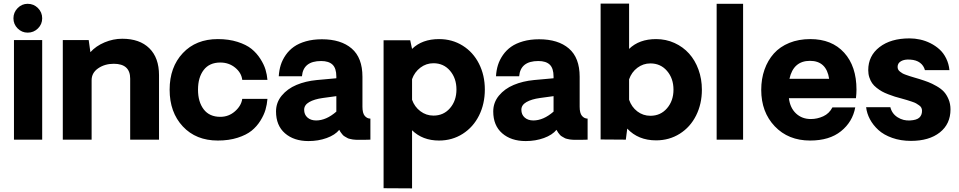

<svg xmlns="http://www.w3.org/2000/svg" viewBox="-20 -771 5297 1060"><path d="M132.8 -590.8Q100.6 -590.8 77.4 -614Q54.2 -637.2 54.2 -669.9Q54.2 -702.6 77.4 -726.3Q100.6 -750 132.8 -750Q166 -750 189.5 -726.6Q212.9 -703.1 212.9 -669.9Q212.9 -637.2 189.5 -614Q166 -590.8 132.8 -590.8ZM57.1 -549.8H212.9V0H57.1Z M654.8 -557.1Q751 -557.1 804.4 -504.6Q857.9 -452.1 857.9 -356V0H698.7V-336.9Q698.7 -418.9 607.9 -418.9Q558.6 -418.9 522.2 -394Q485.8 -369.1 485.8 -328.1V0H326.7V-549.8H469.7L479 -482.9Q509.8 -517.1 557.4 -537.1Q605 -557.1 654.8 -557.1Z M1182.6 4.9Q1062 4.9 989.3 -73Q916.5 -150.9 916.5 -275.9Q916.5 -400.4 989.3 -477.8Q1062 -555.2 1182.6 -555.2Q1243.2 -555.2 1291.5 -539.8Q1339.8 -524.4 1368.7 -501Q1397.5 -477.5 1417.5 -446Q1437.5 -414.6 1445.8 -386.7Q1454.1 -358.9 1456.5 -330.1H1317.4Q1313 -369.1 1278.3 -397.5Q1243.7 -425.8 1196.3 -425.8Q1136.2 -425.8 1104.7 -384.8Q1073.2 -343.8 1073.2 -275.9Q1073.2 -208.5 1104.7 -167.2Q1136.2 -126 1196.3 -126Q1242.7 -126 1277.3 -156.5Q1312 -187 1317.4 -225.1H1456.5Q1454.1 -194.3 1445.8 -165.5Q1437.5 -136.7 1417.7 -104.7Q1397.9 -72.8 1368.9 -49.3Q1339.8 -25.9 1291.7 -10.5Q1243.7 4.9 1182.6 4.9Z M1683.1 7.8Q1602.5 7.8 1553.2 -35.2Q1503.9 -78.1 1503.9 -155.8Q1503.9 -205.1 1535.4 -243.2Q1566.9 -281.2 1616.9 -302.2Q1667 -323.2 1729 -329.1L1836.9 -338.9V-348.1Q1836.9 -394 1815.9 -414.1Q1794.9 -434.1 1752.9 -434.1Q1654.3 -434.1 1647 -350.1H1519Q1521 -383.3 1530 -412.1Q1539.1 -440.9 1557.6 -467.5Q1576.2 -494.1 1602.8 -512.9Q1629.4 -531.7 1668.9 -543Q1708.5 -554.2 1757.3 -554.2Q1862.3 -554.2 1921.6 -503.2Q1981 -452.1 1981 -347.2V-182.1Q1981 -146 1993.9 -131.1Q2006.8 -116.2 2024.9 -116.2V0Q2020 0 2006.8 0.5Q1993.7 1 1985.4 1Q1984.4 1 1971.7 1Q1959 1 1956.5 1Q1954.1 1 1942.4 0.5Q1930.7 0 1927 -1Q1923.3 -2 1913.1 -3.9Q1902.8 -5.9 1898.4 -8.8Q1894 -11.7 1886 -15.9Q1877.9 -20 1873 -25.4Q1868.2 -30.8 1862.8 -38.1Q1857.4 -45.4 1853 -54.2Q1830.1 -25.9 1783.7 -9Q1737.3 7.8 1683.1 7.8ZM1725.1 -106Q1780.8 -106 1836.9 -154.8V-240.2L1762.2 -230Q1715.3 -223.6 1687.3 -207.5Q1659.2 -191.4 1659.2 -165Q1659.2 -138.2 1677.5 -122.1Q1695.8 -106 1725.1 -106Z M2403.8 -555.2Q2476.6 -555.2 2534.4 -519Q2592.3 -482.9 2624.5 -419.2Q2656.7 -355.5 2656.7 -276.9Q2656.7 -197.8 2624.8 -133.5Q2592.8 -69.3 2534.7 -32.2Q2476.6 4.9 2403.8 4.9Q2313 4.9 2254.9 -51.8V269L2097.7 268.1V-548.8H2244.6L2254.9 -501Q2310.5 -555.2 2403.8 -555.2ZM2373 -132.8Q2429.2 -132.8 2464.6 -174.1Q2500 -215.3 2500 -276.9Q2500 -338.9 2464.6 -380.4Q2429.2 -421.9 2373 -421.9Q2333 -421.9 2300.8 -397.5Q2268.6 -373 2254.9 -334V-220.2Q2268.6 -181.2 2300.8 -157Q2333 -132.8 2373 -132.8Z M2882.3 7.8Q2801.8 7.8 2752.4 -35.2Q2703.1 -78.1 2703.1 -155.8Q2703.1 -205.1 2734.6 -243.2Q2766.1 -281.2 2816.2 -302.2Q2866.2 -323.2 2928.2 -329.1L3036.1 -338.9V-348.1Q3036.1 -394 3015.1 -414.1Q2994.1 -434.1 2952.1 -434.1Q2853.5 -434.1 2846.2 -350.1H2718.3Q2720.2 -383.3 2729.2 -412.1Q2738.3 -440.9 2756.8 -467.5Q2775.4 -494.1 2802 -512.9Q2828.6 -531.7 2868.2 -543Q2907.7 -554.2 2956.5 -554.2Q3061.5 -554.2 3120.8 -503.2Q3180.2 -452.1 3180.2 -347.2V-182.1Q3180.2 -146 3193.1 -131.1Q3206.1 -116.2 3224.1 -116.2V0Q3219.2 0 3206.1 0.5Q3192.9 1 3184.6 1Q3183.6 1 3170.9 1Q3158.2 1 3155.8 1Q3153.3 1 3141.6 0.5Q3129.9 0 3126.2 -1Q3122.6 -2 3112.3 -3.9Q3102.1 -5.9 3097.7 -8.8Q3093.3 -11.7 3085.2 -15.9Q3077.1 -20 3072.3 -25.4Q3067.4 -30.8 3062 -38.1Q3056.6 -45.4 3052.2 -54.2Q3029.3 -25.9 2982.9 -9Q2936.5 7.8 2882.3 7.8ZM2924.3 -106Q2980 -106 3036.1 -154.8V-240.2L2961.4 -230Q2914.6 -223.6 2886.5 -207.5Q2858.4 -191.4 2858.4 -165Q2858.4 -138.2 2876.7 -122.1Q2895 -106 2924.3 -106Z M3602.1 -555.2Q3656.7 -555.2 3703.9 -533.7Q3751 -512.2 3784.2 -475.3Q3817.4 -438.5 3836.2 -386.7Q3855 -335 3855 -275.9Q3855 -197.3 3823 -133.3Q3791 -69.3 3732.9 -32.7Q3674.8 3.9 3602.1 3.9Q3503.4 3.9 3442.9 -61L3435.1 0L3295.9 -1V-751H3453.1V-501Q3508.8 -555.2 3602.1 -555.2ZM3570.8 -131.8Q3627 -131.8 3662.6 -173.3Q3698.2 -214.8 3698.2 -275.9Q3698.2 -337.9 3662.6 -379.4Q3627 -420.9 3570.8 -420.9Q3530.8 -420.9 3498.8 -396.7Q3466.8 -372.6 3453.1 -333V-220.2Q3466.8 -180.2 3498.5 -156Q3530.3 -131.8 3570.8 -131.8Z M3936.5 0V-750H4082.5V0Z M4708.5 -275.9Q4708.5 -254.9 4705.6 -229H4335.4Q4341.8 -175.3 4374.8 -144.5Q4407.7 -113.8 4456.5 -113.8Q4491.7 -113.8 4524.9 -128.9Q4558.1 -144 4575.7 -178.2H4701.7Q4687 -98.1 4623 -46.6Q4559.1 4.9 4452.6 4.9Q4332 4.9 4257.3 -73.7Q4182.6 -152.3 4182.6 -274.9Q4182.6 -335.4 4200.7 -386.7Q4218.8 -438 4252.4 -475.6Q4286.1 -513.2 4337.6 -534.2Q4389.2 -555.2 4453.6 -555.2Q4572.3 -555.2 4640.4 -480.2Q4708.5 -405.3 4708.5 -275.9ZM4451.7 -435.1Q4360.4 -435.1 4338.4 -335.9H4557.6Q4542.5 -435.1 4451.7 -435.1Z M5009.3 6.8Q4952.6 6.8 4905.8 -9.8Q4858.9 -26.4 4829.3 -53.5Q4799.8 -80.6 4782.7 -112.8Q4765.6 -145 4761.7 -179.2H4895.5Q4904.3 -143.1 4935.8 -123.3Q4967.3 -103.5 5004.4 -106Q5040.5 -107.9 5055.4 -121.6Q5070.3 -135.3 5070.3 -159.2Q5070.3 -168 5066.9 -175.5Q5063.5 -183.1 5054 -189.7Q5044.4 -196.3 5037.4 -200.4Q5030.3 -204.6 5013.2 -210.2Q4996.1 -215.8 4987.5 -218.5Q4979 -221.2 4957.5 -227.1Q4935.1 -232.9 4920.4 -237.5Q4905.8 -242.2 4884.5 -250.2Q4863.3 -258.3 4849.4 -266.1Q4835.4 -273.9 4819.8 -286.1Q4804.2 -298.3 4794.9 -311.8Q4785.6 -325.2 4779.5 -343.8Q4773.4 -362.3 4773.4 -383.8Q4773.4 -462.9 4835.7 -511Q4897.9 -559.1 5001.5 -559.1Q5030.8 -559.1 5059.8 -552.7Q5088.9 -546.4 5116.7 -532.5Q5144.5 -518.6 5166.7 -498.5Q5189 -478.5 5203.6 -448.7Q5218.3 -418.9 5221.7 -383.8H5086.4Q5079.6 -409.2 5059.1 -424.6Q5038.6 -439.9 5005.4 -441.9Q4973.6 -444.3 4954.6 -433.3Q4935.5 -422.4 4935.5 -401.9Q4935.5 -394 4938.5 -387.7Q4941.4 -381.3 4948.5 -375.7Q4955.6 -370.1 4962.2 -366.2Q4968.8 -362.3 4981.4 -357.9Q4994.1 -353.5 5002.7 -350.6Q5011.2 -347.7 5028.3 -342.8Q5045.4 -337.9 5054.7 -335Q5084.5 -325.7 5104.7 -317.9Q5125 -310.1 5150.4 -295.7Q5175.8 -281.2 5190.9 -264.9Q5206.1 -248.5 5216.8 -223.1Q5227.5 -197.8 5227.5 -167Q5227.5 -86.4 5168.5 -39.8Q5109.4 6.8 5009.3 6.8Z"/></svg>

Font: Oakes Grotesk Bold
Style: Regular
Weight: 700
Designer: Samuel Oakes
Foundry: Samuel Oakes
Version: Version 1.000;PS 001.000;hotconv 1.0.88;makeotf.lib2.5.64775